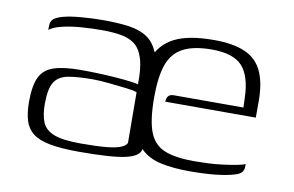

<svg xmlns="http://www.w3.org/2000/svg" viewBox="-53 -494 906 591"><g transform="rotate(10 400.0 -199.0)"><path d="M224 7Q168 7 133 0.5Q98 -6 79 -20.5Q60 -35 52.5 -59Q45 -83 45 -118Q45 -169 58 -195.5Q71 -222 102 -232Q133 -242 186 -242Q211 -242 239.5 -241Q268 -240 294.5 -238Q321 -236 340.5 -233.5Q360 -231 366 -229Q367 -279 358 -308.5Q349 -338 331.5 -351.5Q314 -365 288 -369.5Q262 -374 229 -374Q196 -374 163 -371.5Q130 -369 103.5 -362.5Q77 -356 65 -346V-357Q65 -376 78 -383.5Q91 -391 105 -394Q123 -399 157.5 -402Q192 -405 227 -405Q274 -405 308.5 -400Q343 -395 366 -379Q389 -363 401 -330.5Q413 -298 413 -242L414 -34Q410 -12 367.5 -2.5Q325 7 224 7ZM223 -19Q275 -19 304.5 -22Q334 -25 348.5 -31Q363 -37 367 -46L366 -204Q358 -208 332.5 -211Q307 -214 277.5 -217Q248 -220 227 -220Q179 -220 149.5 -214.5Q120 -209 107 -188Q94 -167 94 -120Q94 -86 103 -63.5Q112 -41 139.5 -30Q167 -19 223 -19ZM570 7Q516 7 478 -1.5Q440 -10 417 -32.5Q394 -55 383.5 -95Q373 -135 373 -198Q373 -269 390 -314.5Q407 -360 450.5 -382Q494 -404 573 -404Q634 -404 671 -387.5Q708 -371 724.5 -335Q741 -299 741 -243V-191H458Q458 -201 463 -208Q468 -215 481 -215H698L697 -245Q695 -313 667 -343.5Q639 -374 572 -374Q515 -374 482 -356.5Q449 -339 435.5 -301Q422 -263 422 -198Q422 -127 436.5 -90Q451 -53 485 -39.5Q519 -26 577 -26Q596 -26 619.5 -27Q643 -28 666 -31Q689 -34 708 -37.5Q727 -41 735 -45V-35Q735 -27 729.5 -19.5Q724 -12 706 -7Q682 0 647.5 3.5Q613 7 570 7Z"/></g></svg>

Font: Genos Light
Style: Regular
Weight: 300
Designer: Robert E. Leuschke
Foundry: Robert E. Leuschke
Version: Version 1.010